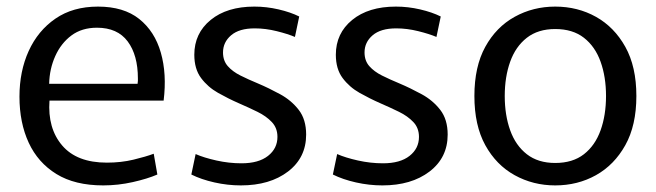

<svg xmlns="http://www.w3.org/2000/svg" viewBox="-20 -551 1987 582"><path d="M293 11Q207 11 151 -23.5Q95 -58 67 -118.5Q39 -179 39 -258Q39 -335 67 -396.5Q95 -458 148 -494.5Q201 -531 277 -531Q355 -531 402 -493.5Q449 -456 467.5 -391.5Q486 -327 476 -246H130Q124 -162 168.5 -110Q213 -58 304 -58Q347 -58 384.5 -67Q422 -76 446 -85L457 -22Q427 -9 382.5 1Q338 11 293 11ZM274 -467Q228 -467 196.5 -443.5Q165 -420 147.5 -381Q130 -342 129 -297H397Q398 -302 398 -306Q398 -310 398 -313Q398 -384 367 -425.5Q336 -467 274 -467Z M710 11Q670 11 630 2Q590 -7 560 -22L573 -84Q598 -73 636 -64.5Q674 -56 712 -56Q764 -56 792.5 -78.5Q821 -101 821 -136Q821 -163 804 -181Q787 -199 760.5 -212Q734 -225 704 -238Q672 -252 641 -269.5Q610 -287 589.5 -314.5Q569 -342 569 -385Q569 -450 618.5 -490.5Q668 -531 751 -531Q788 -531 824.5 -522.5Q861 -514 887 -501L874 -439Q853 -448 819 -456.5Q785 -465 752 -465Q705 -465 680.5 -444Q656 -423 656 -392Q656 -367 670.5 -350.5Q685 -334 709 -322Q733 -310 762 -298Q795 -284 829 -265.5Q863 -247 885.5 -218Q908 -189 908 -143Q908 -73 853 -31Q798 11 710 11Z M1139 11Q1099 11 1059 2Q1019 -7 989 -22L1002 -84Q1027 -73 1065 -64.5Q1103 -56 1141 -56Q1193 -56 1221.5 -78.5Q1250 -101 1250 -136Q1250 -163 1233 -181Q1216 -199 1189.5 -212Q1163 -225 1133 -238Q1101 -252 1070 -269.5Q1039 -287 1018.5 -314.5Q998 -342 998 -385Q998 -450 1047.5 -490.5Q1097 -531 1180 -531Q1217 -531 1253.5 -522.5Q1290 -514 1316 -501L1303 -439Q1282 -448 1248 -456.5Q1214 -465 1181 -465Q1134 -465 1109.5 -444Q1085 -423 1085 -392Q1085 -367 1099.5 -350.5Q1114 -334 1138 -322Q1162 -310 1191 -298Q1224 -284 1258 -265.5Q1292 -247 1314.5 -218Q1337 -189 1337 -143Q1337 -73 1282 -31Q1227 11 1139 11Z M1663 11Q1596 11 1540 -20Q1484 -51 1451 -111Q1418 -171 1418 -260Q1418 -349 1451 -409Q1484 -469 1540 -500Q1596 -531 1663 -531Q1731 -531 1786.5 -500Q1842 -469 1875.5 -409Q1909 -349 1909 -260Q1909 -171 1875.5 -111Q1842 -51 1786.5 -20Q1731 11 1663 11ZM1663 -57Q1716 -57 1750 -83.5Q1784 -110 1800.5 -156Q1817 -202 1817 -260Q1817 -318 1800.5 -364Q1784 -410 1750 -436.5Q1716 -463 1663 -463Q1611 -463 1577 -436.5Q1543 -410 1526.5 -364Q1510 -318 1510 -260Q1510 -202 1526.5 -156Q1543 -110 1577 -83.5Q1611 -57 1663 -57Z"/></svg>

Font: Murecho
Style: Regular
Weight: 400
Designer: Neil Summerour
Foundry: Positype
Version: Version 1.010; ttfautohint (v1.8.3)